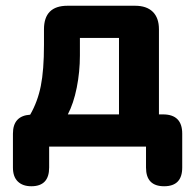

<svg xmlns="http://www.w3.org/2000/svg" viewBox="-20 -510 671 668"><path d="M216 -112H394V-378H258V-317Q258 -260 247 -205Q236 -150 216 -112ZM89 138Q59 138 42 121.5Q25 105 25 73V-45Q25 -107 85 -111Q111 -156 122 -211Q133 -266 133 -354V-408Q133 -490 215 -490H450Q490 -490 511.5 -469Q533 -448 533 -408V-112H547Q614 -112 614 -45V73Q614 138 551 138Q488 138 488 73V0H151V73Q151 138 89 138Z"/></svg>

Font: Chiron GoRound TC
Style: Bold
Weight: 700
Designer: Ryoko NISHIZUKA 西塚涼子 (kana, bopomofo & ideographs); Paul D. Hunt (Latin, Greek & Cyrillic); Sandoll Communications 산돌커뮤니
Foundry: Adobe
Version: Version 1.000;hotconv 1.1.1;makeotfexe 2.6.0